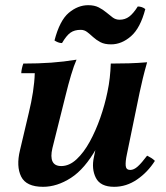

<svg xmlns="http://www.w3.org/2000/svg" viewBox="-20 -705 638 740"><path d="M146 15Q81 15 61.5 -24.5Q42 -64 57 -126L91 -270Q101 -311 107 -350Q113 -389 114 -423H62Q62 -430 64.5 -441.5Q67 -453 70 -460Q128 -460 177 -463.5Q226 -467 275 -475Q265 -453 254 -416Q243 -379 233.5 -340Q224 -301 216 -270L182 -134Q174 -100 182.5 -82.5Q191 -65 216 -65Q247 -65 275 -91Q303 -117 326 -159Q349 -201 366.5 -251Q384 -301 394 -350H425Q397 -214 352 -134Q307 -54 253.5 -19.5Q200 15 146 15ZM420 15Q367 15 349.5 -19.5Q332 -54 342 -100L394 -350Q400 -378 403 -405Q406 -432 407 -460Q443 -460 477 -461Q511 -462 547 -465Q537 -430 530.5 -403Q524 -376 518 -348L469 -110Q463 -82 464.5 -66Q466 -50 482 -50Q496 -50 511 -63.5Q526 -77 547 -105Q555 -101 562.5 -96.5Q570 -92 577 -85Q549 -41 508 -13Q467 15 420 15ZM511 -680Q519 -680 526.5 -677.5Q534 -675 540 -670Q521 -597 485 -565.5Q449 -534 408 -534Q383 -534 367 -542.5Q351 -551 339 -562Q327 -573 316 -581.5Q305 -590 291 -590Q267 -590 251.5 -579Q236 -568 219 -539Q211 -539 203.5 -542Q196 -545 190 -549Q210 -626 245 -655.5Q280 -685 320 -685Q344 -685 360.5 -676.5Q377 -668 390 -657Q403 -646 414.5 -637.5Q426 -629 441 -629Q462 -629 478 -641Q494 -653 511 -680Z"/></svg>

Font: Poltawski Nowy
Style: Bold Italic
Weight: 700
Italic angle: -12°
Designer: Adam Pótawski, Mateusz Machalski, Borys Kosmynka, Ania Wieluska
Foundry: Capitalics.wtf
Version: Version 1.001;gftools[0.9.25]